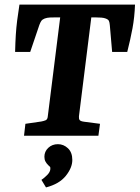

<svg xmlns="http://www.w3.org/2000/svg" viewBox="-20 -593 610 839"><path d="M85 0 91 -52 160 -62Q171 -64 179.5 -67.5Q188 -71 189 -86L243 -517H223Q210 -517 198 -516.5Q186 -516 175 -512Q165 -508 160.5 -501.5Q156 -495 152 -484L112 -366H46Q47 -407 49 -439.5Q51 -472 55 -503.5Q59 -535 65 -573H570Q568 -518 559 -469.5Q550 -421 536 -366H470L460 -482Q459 -495 456 -501.5Q453 -508 442 -512Q435 -515 423 -516Q411 -517 397 -517H379L325 -85Q324 -74 328 -68.5Q332 -63 348 -61L417 -52L410 0ZM181 226 161 193Q173 185 186 172Q199 159 200 146Q201 138 197.5 135Q194 132 190 128Q183 121 178.5 112.5Q174 104 174 92Q174 69 191 53Q208 37 233 37Q258 37 277 55Q296 73 296 106Q296 140 267.5 175.5Q239 211 181 226Z"/></svg>

Font: Yrsa
Style: Italic
Weight: 400
Italic angle: -7.10001°
Designer: Anna Giedrys (Yrsa+Rasa design), David Brezina (Yrsa art-direction, Rasa art-direction, design)
Foundry: Rosetta Type Foundry
Version: Version 2.004